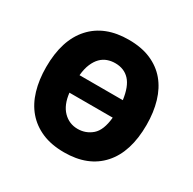

<svg xmlns="http://www.w3.org/2000/svg" viewBox="-123 -640 784 780"><g transform="rotate(30 268.5 -250.0)"><path d="M33 -250Q33 -377 95 -445.5Q157 -514 269 -514Q329 -514 373 -495Q417 -476 446 -441.5Q475 -407 489.5 -358Q504 -309 504 -250Q504 -123 442.5 -54.5Q381 14 269 14Q209 14 165 -5Q121 -24 91.5 -58.5Q62 -93 47.5 -142Q33 -191 33 -250ZM370 -289Q362 -349 336.5 -376.5Q311 -404 269 -404Q250 -404 233 -398Q216 -392 202.5 -378.5Q189 -365 179.5 -343Q170 -321 167 -289ZM167 -207Q173 -153 201 -124.5Q229 -96 269 -96Q307 -96 335.5 -120.5Q364 -145 370 -207Z"/></g></svg>

Font: PT Sans
Style: Bold
Weight: 700
Version: Version 2.003W OFL; ttfautohint (v1.6)